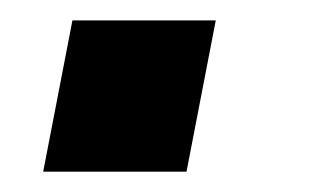

<svg xmlns="http://www.w3.org/2000/svg" viewBox="-20 -169 318 189"><path d="M192.4 -148.9 163.6 0H22.5L51.3 -148.9Z"/></svg>

Font: Arimo
Style: Bold Italic
Weight: 700
Italic angle: -12°
Designer: Steve Matteson
Foundry: Monotype Imaging Inc.
Version: Version 1.33